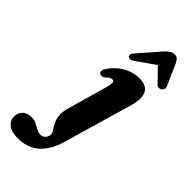

<svg xmlns="http://www.w3.org/2000/svg" viewBox="-420 -782 1090 1090"><g transform="rotate(45 125.5 -236.5)"><path d="M301.1 -334.5 181 78.8Q156.7 160.2 107.5 203.9Q58.4 247.5 -20.6 247.5Q-70.5 247.5 -96.4 227Q-122.2 206.5 -122.2 173.5Q-122.2 144.5 -102.2 125.7Q-82.1 106.8 -47.1 106.8Q-25.4 106.8 -8.5 115.6Q8.4 124.4 24 133.3Q39.6 142.1 56.8 142.1Q74.3 142.1 86.1 130Q97.9 117.8 98.6 98.4Q98.7 88.6 92.4 78.1Q86.2 67.6 77.8 54.5Q69.4 41.4 62.7 24.2Q56 7 54.7 -15.8Q53.4 -38.7 61.4 -69.2L127.8 -302.5Q137 -332.9 138.1 -351.2Q139.1 -369.4 123.5 -369.4Q115.7 -369.4 106.2 -363.9Q96.7 -358.3 83.4 -344.7Q74.3 -339.6 67.1 -339.1Q59.9 -338.6 54.7 -341.1Q46 -345.9 45.4 -357.3Q44.8 -368.6 54.5 -381.8Q71.1 -409.5 97.9 -432.1Q124.6 -454.8 157.7 -468.5Q190.9 -482.2 226 -482.2Q289.4 -482.2 305.9 -443.6Q322.5 -405 301.1 -334.5ZM288.9 -637.4H221.4L326.3 -529.5Q334.6 -521.1 344.6 -521.1Q354.6 -521.1 362.2 -527Q369.1 -532.5 371.9 -541.9Q374.6 -551.3 369.1 -562.8L313.5 -688.2Q306.1 -703.4 297.6 -711.6Q289 -719.8 273.8 -719.8Q258.2 -719.8 245.8 -711.6Q233.3 -703.4 218.6 -688.2L109.4 -562.8Q98.2 -551.3 96 -541.9Q93.8 -532.5 97.8 -527Q103 -521.1 113 -521.1Q123.1 -521.1 135.6 -529.5Z"/></g></svg>

Font: Fraunces
Style: Italic
Weight: 900
Italic angle: -16°
Version: Version 1.000;[0bf87f6ff]